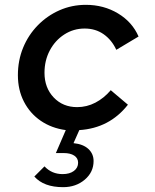

<svg xmlns="http://www.w3.org/2000/svg" viewBox="-20 -529 640 794"><path d="M241 245Q161 245 122 201L164 159Q194 191 239 191Q268 191 285.5 178Q303 165 303 144Q303 125 287 114.5Q271 104 244 104H211L252 9Q193 1 148.5 -29.5Q104 -60 79 -108.5Q54 -157 54 -218Q54 -279 75.5 -331.5Q97 -384 136 -424Q175 -464 226 -486.5Q277 -509 335 -509Q409 -509 468 -473.5Q527 -438 553 -378L461 -323Q442 -364 408.5 -387.5Q375 -411 330 -411Q284 -411 246 -386.5Q208 -362 186 -320.5Q164 -279 164 -228Q164 -166 202 -126Q240 -86 299 -86Q339 -86 374.5 -104.5Q410 -123 438 -156L509 -96Q433 1 308 9L284 63Q324 67 345.5 87Q367 107 367 137Q367 183 330.5 214Q294 245 241 245Z"/></svg>

Font: Red Hat Mono Medium
Style: Italic
Weight: 500
Italic angle: -12°
Monospace: yes
Designer: Pentagram, MCKL
Foundry: Pentagram, MCKL
Version: Version 1.023; ttfautohint (v1.8.3)